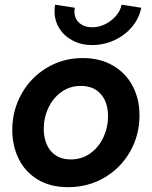

<svg xmlns="http://www.w3.org/2000/svg" viewBox="-20 -773 633 801"><path d="M31.2 -231Q31.2 -312 69.6 -380.9Q107.9 -449.7 175.3 -490.2Q242.7 -530.8 325.7 -530.8Q397 -530.8 450.7 -499.8Q504.4 -468.8 533.2 -414.6Q562 -360.4 562 -291.5Q562 -210.4 523.4 -141.8Q484.9 -73.2 416.7 -32.7Q348.6 7.8 264.2 7.8Q189.5 7.8 137 -24.2Q84.5 -56.2 57.9 -110.6Q31.2 -165 31.2 -231ZM430.7 -288.6Q430.7 -345.7 400.9 -380.1Q371.1 -414.6 317.4 -414.6Q271.5 -414.6 236.3 -389.4Q201.2 -364.3 181.9 -323.2Q162.6 -282.2 162.6 -235.8Q162.6 -178.2 192.1 -143.1Q221.7 -107.9 275.4 -107.9Q321.3 -107.9 356.7 -133.3Q392.1 -158.7 411.4 -200.2Q430.7 -241.7 430.7 -288.6ZM207.5 -726.1Q207.5 -741.7 210 -753.4L292 -740.7Q290.5 -732.9 290.5 -725.1Q290.5 -695.3 311 -677.2Q331.5 -659.2 365.2 -659.2Q393.1 -659.2 419.7 -672.6Q446.3 -686 464.6 -707.8Q482.9 -729.5 487.3 -753.4L569.3 -740.7Q560.5 -696.3 530.5 -660.6Q500.5 -625 456.5 -605Q412.6 -585 364.3 -585Q319.3 -585 283.4 -603.8Q247.6 -622.6 227.5 -654.8Q207.5 -687 207.5 -726.1Z"/></svg>

Font: Reddit Sans Chocolate
Style: Bold Italic
Weight: 700
Italic angle: -11.25°
Designer: Stephen Hutchings
Version: Version 1.013